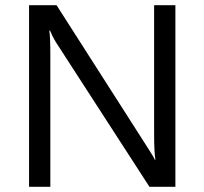

<svg xmlns="http://www.w3.org/2000/svg" viewBox="-20 -720 788 740"><path d="M656 0H556L195 -558Q182 -579 173 -602H170Q172 -591 173 -567Q174 -543 174 -506V0H92V-700H198L549 -151Q560 -134 567 -122.5Q574 -111 577 -104H579Q574 -133 574 -207V-700H656Z"/></svg>

Font: A Tai Tham KH New
Style: Regular
Weight: 400
Designer: Sangdang Kengtung
Foundry: Sangdang Kengtung
Version: Version 1.002